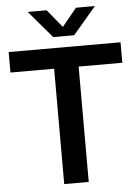

<svg xmlns="http://www.w3.org/2000/svg" viewBox="-62 -995 748 1042"><g transform="rotate(-5 312.0 -474.0)"><path d="M245 0V-628.5H7V-740H616.5V-628.5H378.5V0ZM392 -948H495L369 -800H255L129 -948H232L312 -850.5Z"/></g></svg>

Font: Encode Sans SemiBold
Style: Regular
Weight: 600
Designer: Multiple Designers
Foundry: Impallari Type
Version: Version 2.000